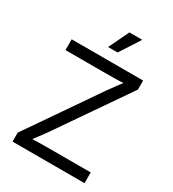

<svg xmlns="http://www.w3.org/2000/svg" viewBox="-221 -1062 1066 1182"><g transform="rotate(30 312.0 -471.0)"><path d="M57.6 0V-63.5L396.5 -555.7Q418.5 -587.4 442.6 -619.4Q466.8 -651.4 491.2 -683.1L501 -654.3Q457 -652.3 413.1 -651.6Q369.1 -650.9 325.2 -650.9H58.1V-727.5H565.9V-663.1L231.9 -178.7Q208.5 -144.5 183.1 -111.1Q157.7 -77.6 132.3 -44.4L122.1 -73.2Q165.5 -75.2 209 -75.7Q252.4 -76.2 295.9 -76.2H569.3V0ZM275.9 -798.3 344.7 -941.9H436L343.3 -798.3Z"/></g></svg>

Font: V-Inter
Style: Regular-375
Weight: 375
Designer: Rasmus Andersson
Foundry: rsms
Version: Version 4.000;git-4146feb